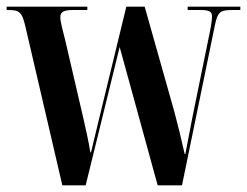

<svg xmlns="http://www.w3.org/2000/svg" viewBox="-23 -556 741 576"><path d="M54 -473 164 0H234L336 -415L450 0H523L621 -477C630 -523 638 -526 679 -526H698V-536H540V-526H578C609 -526 613 -519 613 -506C613 -494 609 -470 602 -438L555 -208C546 -162 539 -126 533 -94H531C522 -135 510 -184 500 -221L411 -536H356L276 -207C269 -179 258 -133 250 -99H248C243 -131 234 -170 228 -197L173 -434C165 -465 158 -491 158 -504C158 -520 167 -526 197 -526H239V-536H-3V-526H-1C36 -526 43 -521 54 -473Z"/></svg>

Font: Noto Serif Display ExtraCondensed
Style: Bold
Weight: 700
Width: 2
Designer: Monotype Design Team
Foundry: Monotype Imaging Inc.
Version: Version 2.009